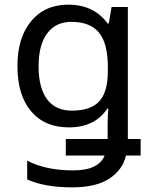

<svg xmlns="http://www.w3.org/2000/svg" viewBox="-20 -566 655 826"><path d="M275 -546Q328 -546 370.5 -526Q413 -506 443 -465H448L460 -536H530V32H585V103H522Q508 164 451 202Q394 240 290 240Q172 240 97 206V125Q176 167 295 167Q351 167 384.5 150.5Q418 134 430 103H263V32H443V-33Q443 -50 444 -69Q445 -88 446 -99H442Q388 -18 276 -18Q172 -18 113.5 -87.5Q55 -157 55 -282Q55 -403 113.5 -474.5Q172 -546 275 -546ZM287 -472Q220 -472 183 -422.5Q146 -373 146 -281Q146 -188 182.5 -139Q219 -90 289 -90Q370 -90 407 -130Q444 -170 444 -261V-277Q444 -379 406 -425.5Q368 -472 287 -472Z"/></svg>

Font: TSCustom
Style: Regular
Weight: 400
Designer: Monotype Design Team
Foundry: Monotype Imaging Inc.
Version: Version 2.004; ttfautohint (v1.8.3) -l 8 -r 50 -G 200 -x 14 